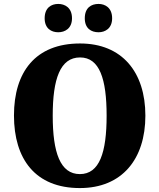

<svg xmlns="http://www.w3.org/2000/svg" viewBox="-20 -946 810 976"><path d="M481 -782C514 -782 550 -801 550 -853C550 -907 514 -926 481 -926C444 -926 411 -907 411 -853C411 -801 444 -782 481 -782ZM276 -782C310 -782 346 -801 346 -853C346 -907 310 -926 276 -926C241 -926 207 -907 207 -853C207 -801 241 -782 276 -782ZM386 10C600 10 719 -137 719 -358C719 -580 600 -725 387 -725C160 -725 51 -580 51 -359C51 -137 160 10 386 10ZM386 -61C286 -61 248 -171 248 -358C248 -545 286 -654 387 -654C486 -654 522 -545 522 -358C522 -171 486 -61 386 -61Z"/></svg>

Font: Noto Serif Bengali SemiCondensed Black
Style: Regular
Weight: 900
Width: 4
Designer: Juan Bruce, Universal Thirst, Indian Type Foundry and the Monotype Design Team.
Foundry: Monotype Imaging Inc.
Version: Version 2.003